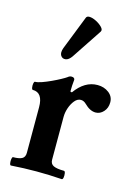

<svg xmlns="http://www.w3.org/2000/svg" viewBox="-109 -758 584 822"><g transform="rotate(15 183.0 -347.0)"><path d="M23 4Q19 4 17.5 -5Q16 -14 17.5 -23.5Q19 -33 23 -33Q49 -33 62 -40Q75 -47 75 -66V-268Q75 -333 30 -333Q26 -333 24.5 -342Q23 -351 24.5 -360Q26 -369 30 -369Q41 -369 59.5 -375.5Q78 -382 98.5 -391.5Q119 -401 135.5 -410Q152 -419 159 -424Q167 -431 175 -431Q189 -431 190 -421Q187 -394 187 -368L194 -366Q236 -425 293 -425Q322 -425 343 -409Q364 -393 364 -367Q364 -342 349 -325.5Q334 -309 314 -309Q289 -309 264 -334Q253 -345 240 -345Q225 -345 213 -330.5Q201 -316 194 -295.5Q187 -275 187 -255V-66Q187 -47 202 -40Q217 -33 248 -33Q253 -33 254.5 -23.5Q256 -14 254.5 -5Q253 4 248 4Q220 2 192 1Q164 0 136 0Q108 0 80 1Q52 2 23 4ZM159 -518Q146 -498 131.5 -496Q117 -494 109.5 -506Q102 -518 110 -540L169 -690Q172 -698 183 -698Q196 -698 213 -689.5Q230 -681 241 -669.5Q252 -658 246 -649Z"/></g></svg>

Font: Junicode
Style: Bold
Weight: 700
Designer: Peter S. Baker
Version: Version 2.100; ttfautohint (v1.8.4)